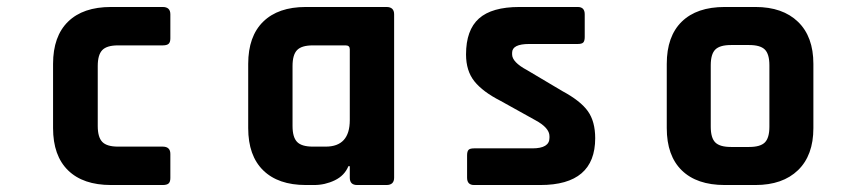

<svg xmlns="http://www.w3.org/2000/svg" viewBox="-20 -530 2440 550"><path d="M468 -89V-20Q468 -9 463 -4.5Q458 0 446 0H298Q218 0 175 -42Q132 -84 132 -163V-347Q132 -426 175 -468Q218 -510 298 -510H446Q468 -510 468 -489V-420Q468 -409 463 -404.5Q458 -400 446 -400H318Q286 -400 273 -386.5Q260 -373 260 -341V-169Q260 -137 273 -123.5Q286 -110 318 -110H446Q468 -110 468 -89Z M880 0H856Q777 0 734 -42Q691 -84 691 -163V-347Q691 -426 734 -468Q777 -510 856 -510H1087Q1109 -510 1109 -489V-21Q1109 0 1087 0H1003Q982 0 982 -21V-54H978Q967 -27 939 -13.5Q911 0 880 0ZM982 -186V-389Q982 -400 970 -400H876Q844 -400 831 -386.5Q818 -373 818 -341V-169Q818 -137 831 -123.5Q844 -110 876 -110H913Q982 -110 982 -186Z M1528 0H1338Q1318 0 1318 -21V-85Q1318 -96 1322 -100.5Q1326 -105 1338 -105H1505Q1554 -105 1554 -135V-140Q1554 -164 1513 -186L1414 -241Q1363 -267 1339 -297Q1315 -327 1315 -374Q1315 -444 1352 -477Q1389 -510 1468 -510H1635Q1655 -510 1655 -489V-424Q1655 -413 1651 -408.5Q1647 -404 1635 -404H1496Q1447 -404 1447 -379V-374Q1447 -352 1490 -329L1591 -269Q1643 -241 1664 -211.5Q1685 -182 1685 -134Q1685 0 1528 0Z M2144 0H2056Q1976 0 1933 -42Q1890 -84 1890 -163V-347Q1890 -426 1933 -468Q1976 -510 2056 -510H2144Q2222 -510 2266 -467.5Q2310 -425 2310 -347V-163Q2310 -85 2266 -42.5Q2222 0 2144 0ZM2074 -109H2126Q2158 -109 2171 -122Q2184 -135 2184 -167V-343Q2184 -375 2171 -388Q2158 -401 2126 -401H2074Q2042 -401 2029 -388Q2016 -375 2016 -343V-167Q2016 -135 2029 -122Q2042 -109 2074 -109Z"/></svg>

Font: RajdhaniMono
Style: Bold
Weight: 700
Monospace: yes
Designer: Satya Rajpurohit, Jyotish Sonowal
Foundry: Indian Type Foundry
Version: Version 1.201;PS 1.0;hotconv 1.0.78;makeotf.lib2.5.61930; tt